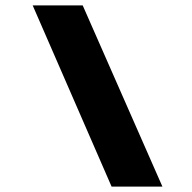

<svg xmlns="http://www.w3.org/2000/svg" viewBox="-20 -694 715 714"><path d="M395 0H584L287.5 -674H101.5Z"/></svg>

Font: Anybody ExtraExpanded
Style: Bold Italic
Weight: 700
Width: 8
Italic angle: -10°
Version: Version 1.113;gftools[0.9.25]